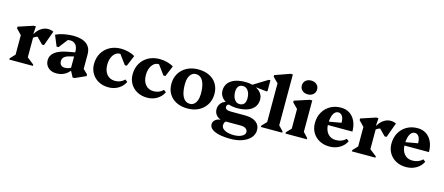

<svg xmlns="http://www.w3.org/2000/svg" viewBox="-60 -1501 5751 2488"><g transform="rotate(15 2815.5 -257.0)"><path d="M32.4 0V-17.2L110.4 -99.6L94.4 -71.6V-374L137.4 -299L24.6 -417V-439.2L223 -504.8H254L247.4 -404.4H256.4V-71.2L240.6 -102L348.4 -17.2V0ZM240 -337.2 241.4 -404.4H252.4Q280.4 -454.6 324.4 -483.7Q368.4 -512.8 415.4 -512.8Q456.6 -512.8 490 -496.4L417.8 -297.4H391.4L276 -414.4L389.8 -391.6Q338 -391.6 300.1 -377.7Q262.2 -363.8 240 -337.2Z M885 12.8 845.2 -62.2H832.8V-323.4Q832.8 -380.6 805.5 -412.7Q778.2 -444.8 729 -444.8Q701 -444.8 676.3 -431.1Q651.6 -417.4 636.6 -393L637.8 -489H736L607 -320.8H580.6L521.6 -463.6Q546.2 -478 584.9 -489Q623.6 -500 668.5 -506.4Q713.4 -512.8 756.4 -512.8Q872.2 -512.8 933.5 -465.6Q994.8 -418.4 994.8 -328.4V-100.2L952.2 -174L1055.2 -74.2V-52L910 12.8ZM663.6 15.2Q597.8 15.2 555.9 -22.8Q514 -60.8 514 -121Q514 -252 733.8 -293L856.2 -315.6V-262L781.8 -243.6Q729.6 -231.2 706.2 -210Q682.8 -188.8 682.8 -154.6Q682.8 -120.8 701.4 -102.2Q720 -83.6 752.8 -83.6Q809.2 -83.6 847.8 -116.2V-62.2H836.8Q806.4 -24.4 762.1 -4.6Q717.8 15.2 663.6 15.2Z M1366.2 15.2Q1290 15.2 1231.7 -16Q1173.4 -47.2 1140.2 -102.6Q1107 -158 1107 -229.2Q1107 -312.4 1143.7 -375.7Q1180.4 -439 1245.4 -475.1Q1310.4 -511.2 1395.4 -511.2Q1447.2 -511.2 1497.2 -498.3Q1547.2 -485.4 1583.8 -462L1523.4 -317.4H1497L1381 -474.4H1469.6V-413.8Q1442.2 -443.6 1395.2 -443.6Q1361.2 -443.6 1334 -420.2Q1306.8 -396.8 1291.1 -356.8Q1275.4 -316.8 1275.4 -265.2Q1275.4 -183.2 1315.7 -135.3Q1356 -87.4 1425.6 -87.4Q1500.4 -87.4 1552.4 -139.6L1584 -115.6Q1555.2 -55.4 1496.9 -20.1Q1438.6 15.2 1366.2 15.2Z M1884.2 15.2Q1808 15.2 1749.7 -16Q1691.4 -47.2 1658.2 -102.6Q1625 -158 1625 -229.2Q1625 -312.4 1661.7 -375.7Q1698.4 -439 1763.4 -475.1Q1828.4 -511.2 1913.4 -511.2Q1965.2 -511.2 2015.2 -498.3Q2065.2 -485.4 2101.8 -462L2041.4 -317.4H2015L1899 -474.4H1987.6V-413.8Q1960.2 -443.6 1913.2 -443.6Q1879.2 -443.6 1852 -420.2Q1824.8 -396.8 1809.1 -356.8Q1793.4 -316.8 1793.4 -265.2Q1793.4 -183.2 1833.7 -135.3Q1874 -87.4 1943.6 -87.4Q2018.4 -87.4 2070.4 -139.6L2102 -115.6Q2073.2 -55.4 2014.9 -20.1Q1956.6 15.2 1884.2 15.2Z M2425.8 15.2Q2339.4 15.2 2275.8 -16.3Q2212.2 -47.8 2177.1 -105Q2142 -162.2 2142 -239.8Q2142 -319.8 2179 -380.9Q2216 -442 2281.6 -476.6Q2347.2 -511.2 2431.8 -511.2Q2518.4 -511.2 2582.3 -479.7Q2646.2 -448.2 2680.9 -391.1Q2715.6 -334 2715.6 -256.2Q2715.6 -177.2 2678.6 -115.6Q2641.6 -54 2576.5 -19.4Q2511.4 15.2 2425.8 15.2ZM2440.6 -51.6Q2472.8 -51.6 2496 -71.6Q2519.2 -91.6 2532.3 -128.2Q2545.4 -164.8 2545.4 -214.4Q2545.4 -289.8 2530.5 -341Q2515.6 -392.2 2487.1 -418.3Q2458.6 -444.4 2417 -444.4Q2385.6 -444.4 2362 -424.4Q2338.4 -404.4 2325.3 -367.8Q2312.2 -331.2 2312.2 -281.6Q2312.2 -206.4 2327.1 -155.1Q2342 -103.8 2370.5 -77.7Q2399 -51.6 2440.6 -51.6Z M3065.4 251Q2974.8 251 2911.3 236.5Q2847.8 222 2814.2 195.1Q2780.6 168.2 2780.6 130.2Q2780.6 96.2 2807.6 72.2Q2834.6 48.2 2876.2 44.6V7.8H2950.6V49.6Q2927.2 65.8 2927.2 106.6Q2927.2 145 2973.9 169Q3020.6 193 3094.6 193Q3158.6 193 3201 170.5Q3243.4 148 3243.4 114.2Q3243.4 84.6 3218.5 67.1Q3193.6 49.6 3150.2 49.6H2927.6Q2867.4 49.6 2829.6 14.4Q2791.8 -20.8 2791.8 -77Q2791.8 -107.8 2805.8 -133.9Q2819.8 -160 2844.1 -177.8Q2868.4 -195.6 2898.8 -199.6L2944.6 -173.8Q2925.2 -173.8 2914 -163.9Q2902.8 -154 2902.8 -136.2Q2902.8 -114.2 2922.8 -103.1Q2942.8 -92 2981.8 -92H3168Q3263.8 -92 3316.9 -53.9Q3370 -15.8 3370 53Q3370 110.6 3331 155.5Q3292 200.4 3223.6 225.7Q3155.2 251 3065.4 251ZM3045.8 -155.8Q2974.8 -155.8 2920.1 -177.8Q2865.4 -199.8 2834.7 -238.3Q2804 -276.8 2804 -326.8Q2804 -385.6 2834.8 -426.6Q2865.6 -467.6 2923.8 -489.4Q2982 -511.2 3064.4 -511.2Q3135.4 -511.2 3190.1 -489.2Q3244.8 -467.2 3275.5 -428.7Q3306.2 -390.2 3306.2 -340.2Q3306.2 -282.4 3275.4 -240.9Q3244.6 -199.4 3186.4 -177.6Q3128.2 -155.8 3045.8 -155.8ZM3061.8 -214.4Q3101.8 -214.4 3122.7 -239.4Q3143.6 -264.4 3143.6 -312.6Q3143.6 -375.2 3117.2 -413.9Q3090.8 -452.6 3048.4 -452.6Q3008.4 -452.6 2987.5 -427.6Q2966.6 -402.6 2966.6 -354.4Q2966.6 -292.8 2993.1 -253.6Q3019.6 -214.4 3061.8 -214.4ZM3104.4 -466.8 3347.8 -616.4H3370V-473.2L3360.8 -464.2L3217.4 -480.2V-466.8Z M3407.4 0V-17.2L3485.4 -99.6L3469.4 -71.6V-638.2L3512.4 -559.2L3399.6 -671.6V-693.8L3600.4 -765H3631.4V-71.2L3615.6 -99.4L3693.4 -17.2V0Z M3737.4 0V-17.2L3815.4 -99.6L3799.4 -71.6V-378L3842.4 -303L3729.6 -417V-439.2L3930.4 -504.8H3961.4V-71.2L3945.6 -99.4L4023.4 -17.2V0ZM3883 -565.2Q3837.6 -565.2 3809 -591.2Q3780.4 -617.2 3780.4 -657.9Q3780.4 -698.6 3809 -724.3Q3837.6 -750 3883 -750Q3928.4 -750 3957 -724.2Q3985.6 -698.4 3985.6 -657.9Q3985.6 -617.4 3957 -591.3Q3928.4 -565.2 3883 -565.2Z M4329.2 15.2Q4253 15.2 4194.7 -16Q4136.4 -47.2 4103.2 -102.6Q4070 -158 4070 -229.2Q4070 -312.4 4105.6 -375.7Q4141.2 -439 4204 -475.1Q4266.8 -511.2 4348.6 -511.2Q4414.2 -511.2 4463.3 -479.4Q4512.4 -447.6 4540.3 -388.9Q4568.2 -330.2 4568.2 -249.2H4186V-285.2L4403 -323Q4403 -382.4 4382.3 -412.6Q4361.6 -442.8 4328.4 -442.8Q4301.4 -442.8 4280.9 -421.2Q4260.4 -399.6 4249.4 -359.5Q4238.4 -319.4 4238.4 -265.2Q4238.4 -183.2 4278.6 -135.3Q4318.8 -87.4 4388.2 -87.4Q4470.6 -87.4 4522.6 -139.6L4554.2 -115.6Q4525.4 -55.4 4465.5 -20.1Q4405.6 15.2 4329.2 15.2Z M4628.4 0V-17.2L4706.4 -99.6L4690.4 -71.6V-374L4733.4 -299L4620.6 -417V-439.2L4819 -504.8H4850L4843.4 -404.4H4852.4V-71.2L4836.6 -102L4944.4 -17.2V0ZM4836 -337.2 4837.4 -404.4H4848.4Q4876.4 -454.6 4920.4 -483.7Q4964.4 -512.8 5011.4 -512.8Q5052.6 -512.8 5086 -496.4L5013.8 -297.4H4987.4L4872 -414.4L4985.8 -391.6Q4934 -391.6 4896.1 -377.7Q4858.2 -363.8 4836 -337.2Z M5356.2 15.2Q5280 15.2 5221.7 -16Q5163.4 -47.2 5130.2 -102.6Q5097 -158 5097 -229.2Q5097 -312.4 5132.6 -375.7Q5168.2 -439 5231 -475.1Q5293.8 -511.2 5375.6 -511.2Q5441.2 -511.2 5490.3 -479.4Q5539.4 -447.6 5567.3 -388.9Q5595.2 -330.2 5595.2 -249.2H5213V-285.2L5430 -323Q5430 -382.4 5409.3 -412.6Q5388.6 -442.8 5355.4 -442.8Q5328.4 -442.8 5307.9 -421.2Q5287.4 -399.6 5276.4 -359.5Q5265.4 -319.4 5265.4 -265.2Q5265.4 -183.2 5305.6 -135.3Q5345.8 -87.4 5415.2 -87.4Q5497.6 -87.4 5549.6 -139.6L5581.2 -115.6Q5552.4 -55.4 5492.5 -20.1Q5432.6 15.2 5356.2 15.2Z"/></g></svg>

Font: Platypi Light
Style: Regular
Weight: 300
Designer: David Sargent
Foundry: Bolt Cutter Type
Version: Version 1.200